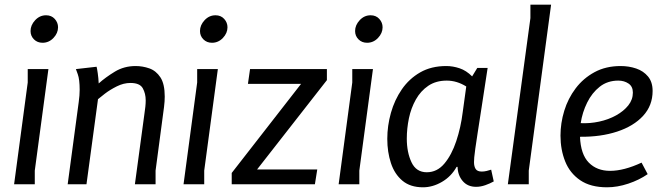

<svg xmlns="http://www.w3.org/2000/svg" viewBox="-20 -784 2823 817"><path d="M227 -668Q227 -643 207.5 -622.5Q188 -602 161 -602Q139 -602 124.5 -616.5Q110 -631 110 -652Q110 -677 129.5 -698Q149 -719 176 -719Q199 -719 213 -703.5Q227 -688 227 -668ZM186 -490 128 -58V0H40L98 -433V-490Z M391 -500Q393 -493 396 -472Q399 -451 400 -429Q429 -455 468.5 -479Q508 -503 557 -503Q587 -503 615.5 -493Q644 -483 662.5 -455Q681 -427 681 -373Q681 -353 678 -329L642 -58V0H554L595 -303Q597 -316 598.5 -330Q600 -344 600 -357Q600 -386 587.5 -408.5Q575 -431 535 -431Q506 -431 477 -416.5Q448 -402 426.5 -385.5Q405 -369 397 -362L348 0H268L315 -350Q317 -364 318 -377.5Q319 -391 319 -402Q319 -446 311 -468Q303 -490 303 -490Z M948 -668Q948 -643 928.5 -622.5Q909 -602 882 -602Q860 -602 845.5 -616.5Q831 -631 831 -652Q831 -677 850.5 -698Q870 -719 897 -719Q920 -719 934 -703.5Q948 -688 948 -668ZM907 -490 849 -58V0H761L819 -433V-490Z M1044 -490H1371V-443L1074 -63H1330L1320 0H966V-48L1261 -427H1035Z M1608 -668Q1608 -643 1588.5 -622.5Q1569 -602 1542 -602Q1520 -602 1505.5 -616.5Q1491 -631 1491 -652Q1491 -677 1510.5 -698Q1530 -719 1557 -719Q1580 -719 1594 -703.5Q1608 -688 1608 -668ZM1567 -490 1509 -58V0H1421L1479 -433V-490Z M2011 -495H2055Q2040 -396 2029.5 -328.5Q2019 -261 2012.5 -218.5Q2006 -176 2002.5 -151.5Q1999 -127 1998 -114.5Q1997 -102 1997 -94Q1997 -76 2004 -65Q2011 -54 2030 -54Q2040 -54 2050.5 -56.5Q2061 -59 2070 -62L2081 -12Q2065 -3 2045 4Q2025 11 2006 11Q1970 11 1949 -13.5Q1928 -38 1927 -74H1923Q1900 -33 1860.5 -10Q1821 13 1780 13Q1726 13 1692.5 -15Q1659 -43 1643.5 -90Q1628 -137 1628 -193Q1628 -249 1643.5 -304Q1659 -359 1690 -404Q1721 -449 1768 -476Q1815 -503 1879 -503Q1907 -503 1935.5 -493.5Q1964 -484 1989 -459ZM1711 -194Q1711 -136 1731 -93.5Q1751 -51 1796 -51Q1840 -51 1871 -88Q1902 -125 1921.5 -183.5Q1941 -242 1949 -307L1964 -416Q1924 -441 1881 -441Q1835 -441 1802.5 -419Q1770 -397 1749.5 -360.5Q1729 -324 1720 -280.5Q1711 -237 1711 -194Z M2325 -764 2230 -58V0H2141L2237 -707V-764Z M2621 -503Q2656 -503 2687 -492.5Q2718 -482 2737.5 -458.5Q2757 -435 2757 -397Q2757 -335 2716.5 -291Q2676 -247 2606 -224Q2536 -201 2448 -202Q2451 -127 2485.5 -92Q2520 -57 2576 -57Q2635 -57 2710 -92L2736 -43Q2700 -18 2653.5 -2.5Q2607 13 2563 13Q2493 13 2449 -17Q2405 -47 2385 -97Q2365 -147 2365 -207Q2365 -260 2381 -312.5Q2397 -365 2429.5 -408Q2462 -451 2510 -477Q2558 -503 2621 -503ZM2611 -441Q2565 -441 2532 -415Q2499 -389 2478.5 -347.5Q2458 -306 2451 -260Q2490 -258 2529.5 -266.5Q2569 -275 2601.5 -293Q2634 -311 2653.5 -335.5Q2673 -360 2673 -390Q2673 -416 2654.5 -428.5Q2636 -441 2611 -441Z"/></svg>

Font: Rosario Light
Style: Italic
Weight: 300
Italic angle: -8.05°
Designer: Hector Gatti
Foundry: Omnibus Type
Version: Version 1.101; ttfautohint (v1.8.1.43-b0c9)